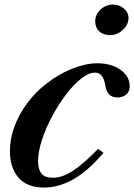

<svg xmlns="http://www.w3.org/2000/svg" viewBox="-20 -812 589 842"><path d="M173 10.5Q99 10.5 61.2 -32.8Q23.5 -76 23.5 -150Q23.5 -202.5 43 -256Q62.5 -309.5 98.5 -358.5Q134.5 -407.5 184 -445.5Q238.5 -488 297.5 -511.2Q356.5 -534.5 407 -534.5Q469 -534.5 509 -505.5Q549 -476.5 549 -433.5Q549 -411.5 534 -398Q519 -384.5 494.5 -384.5Q449.5 -384.5 441.5 -438.5Q433 -493.5 397 -493.5Q369 -493.5 335.5 -467Q302 -440.5 269 -396.8Q236 -353 208.2 -301.2Q180.5 -249.5 163.8 -197.8Q147 -146 147 -104.5Q147 -69 162 -50.8Q177 -32.5 211.5 -32.5Q253 -32.5 299.5 -62.8Q346 -93 410 -159L434 -142Q367 -63 302.5 -26.2Q238 10.5 173 10.5ZM463 -658Q432.5 -658 415 -674.8Q397.5 -691.5 397.5 -719Q397.5 -748.5 421 -770.2Q444.5 -792 475 -792Q502.5 -792 523 -775Q543.5 -758 543.5 -733Q543.5 -704 518.8 -681Q494 -658 463 -658Z"/></svg>

Font: Libre Caslon Text SemiBold Italic
Style: Regular
Weight: 600
Italic angle: -22.583°
Designer: Pablo Impallari, Rodrigo Fuenzalida, Katja Schimmel
Foundry: Pablo Impallari, Rodrigo Fuenzalida
Version: Version 2.000